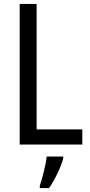

<svg xmlns="http://www.w3.org/2000/svg" viewBox="-20 -734 457 975"><path d="M80 0H398V-77H166V-714H80ZM301 71V61H217C213 102 194 175 182 210V221H229C258 180 289 116 301 71Z"/></svg>

Font: Noto Sans Lao Condensed
Style: Regular
Weight: 400
Width: 3
Designer: Monotype Design Team
Foundry: Monotype Imaging Inc.
Version: Version 2.004